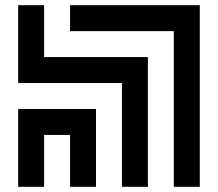

<svg xmlns="http://www.w3.org/2000/svg" viewBox="-20 -720 840 740"><path d="M150 -700H50V-400H450V0H550V-500H150ZM250 -700V-600H650V0H750V-700ZM50 -300V0H150V-200H250V0H350V-300Z"/></svg>

Font: Mourier
Style: Regular
Weight: 400
Designer: Eric Mourier
Foundry: Velvetyne Type Foundry
Version: Version 2.000;hotconv 1.0.109;makeotfexe 2.5.65596